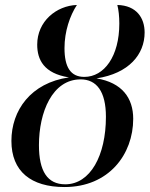

<svg xmlns="http://www.w3.org/2000/svg" viewBox="-20 -744 605 774"><path d="M240 10C419 10 517 -122 517 -265C517 -349 472 -411 369 -428C500 -448 563 -525 563 -613C563 -671 531 -722 453 -724C458 -705 461 -678 461 -649C461 -517 400 -434 320 -434C264 -434 240 -474 240 -550C240 -618 262 -681 290 -724C207 -721 130 -658 130 -564C130 -503 157 -448 258 -432C104 -410 26 -299 26 -176C26 -53 105 10 240 10ZM243 -1C171 -1 137 -54 137 -159C137 -292 191 -424 305 -424C369 -424 407 -376 407 -273C407 -117 344 -1 243 -1Z"/></svg>

Font: Noto Serif Display Condensed Medium
Style: Italic
Weight: 500
Width: 3
Italic angle: -12°
Designer: Monotype Design Team
Foundry: Monotype Imaging Inc.
Version: Version 2.009